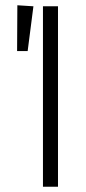

<svg xmlns="http://www.w3.org/2000/svg" viewBox="-20 -709 328 729"><path d="M45.9 -689 106.9 -685.1 85 -515.1H44.9ZM200.2 -685.1V0H143.1V-685.1Z"/></svg>

Font: Fira Sans Compressed Light
Style: Regular
Weight: 300
Width: 1
Designer: Carrois Corporate & Edenspiekermann AG
Foundry: Carrois Corporate GbR & Edenspiekermann AG
Version: Version 4.203;PS 004.203;hotconv 1.0.88;makeotf.lib2.5.64775